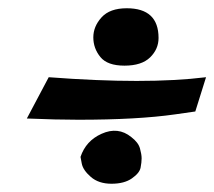

<svg xmlns="http://www.w3.org/2000/svg" viewBox="-20 -446 519 465"><path d="M287 -426Q364 -426 364 -354Q364 -327 343.5 -307Q323 -287 281.5 -287Q240 -287 223 -308Q206 -329 206 -355.5Q206 -382 226 -404Q246 -426 287 -426ZM479 -259 453 -176 404 -169Q313 -156 170 -156Q116 -156 45 -159L98 -259Q216 -250 311 -250Q406 -250 479 -259ZM298 -114Q315 -101 319 -86.5Q323 -72 323 -62.5Q323 -53 320.5 -40Q318 -27 299.5 -14Q281 -1 250 -1Q219 -1 200 -17.5Q181 -34 178 -50L175 -66Q188 -105 226 -122Q266 -140 298 -114Z"/></svg>

Font: Ceviche One
Style: Regular
Weight: 400
Version: Version 1.002